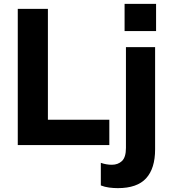

<svg xmlns="http://www.w3.org/2000/svg" viewBox="-20 -751 883 994"><path d="M72 0V-705H228V-131H546V0ZM625 -590V-731H788V-590ZM590 223Q568 223 545 220Q522 217 502 209V92Q530 102 559 102Q591 102 611.5 82.5Q632 63 632 15V-507H783V22Q783 121 736.5 172Q690 223 590 223Z"/></svg>

Font: Mulish ExtraBold
Style: Regular
Weight: 800
Designer: Vernon Adams
Foundry: Vernon Adams
Version: Version 3.603; ttfautohint (v1.8.3)